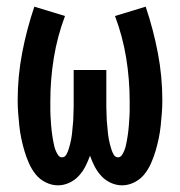

<svg xmlns="http://www.w3.org/2000/svg" viewBox="-20 -548 540 576"><path d="M154 8Q135 8 117 -1Q99 -10 87 -25Q75 -40 67 -58Q59 -76 53.5 -94.5Q48 -113 44 -132Q40 -151 38 -170Q36 -189 34.5 -208.5Q33 -228 33 -247Q33 -319 46.5 -389.5Q60 -460 83 -528L175 -500Q152 -439 141.5 -374.5Q131 -310 131 -245Q131 -238 131 -230.5Q131 -223 131 -215.5Q131 -208 131.5 -200.5Q132 -193 132.5 -185.5Q133 -178 133.5 -170.5Q134 -163 135 -155.5Q136 -148 137 -140.5Q138 -133 139.5 -125.5Q141 -118 142.5 -111Q144 -104 147 -96.5Q150 -89 154.5 -82.5Q159 -76 166 -76Q174 -76 178.5 -83.5Q183 -91 185.5 -99Q188 -107 190 -114.5Q192 -122 193.5 -130Q195 -138 196 -146.5Q197 -155 197.5 -163Q198 -171 199 -179Q200 -187 200 -195Q200 -203 200.5 -211Q201 -219 201 -227.5Q201 -236 201 -244Q201 -252 201 -260V-338H299V-260Q299 -252 299 -244Q299 -236 299 -227.5Q299 -219 299.5 -211Q300 -203 300 -195Q300 -187 301 -179Q302 -171 302.5 -163Q303 -155 304 -146.5Q305 -138 306.5 -130Q308 -122 310 -114.5Q312 -107 314.5 -99Q317 -91 321.5 -83.5Q326 -76 334 -76Q341 -76 345.5 -82.5Q350 -89 353 -96.5Q356 -104 357.5 -111Q359 -118 360.5 -125.5Q362 -133 363 -140.5Q364 -148 365 -155.5Q366 -163 366.5 -170.5Q367 -178 367.5 -185.5Q368 -193 368.5 -200.5Q369 -208 369 -215.5Q369 -223 369 -230.5Q369 -238 369 -245Q369 -310 358.5 -374.5Q348 -439 325 -500L417 -528Q440 -460 453.5 -389.5Q467 -319 467 -247Q467 -228 465.5 -208.5Q464 -189 462 -170Q460 -151 456 -132Q452 -113 446.5 -94.5Q441 -76 433 -58Q425 -40 413 -25Q401 -10 383 -1Q365 8 346 8Q329 8 312.5 0.5Q296 -7 284 -20Q272 -33 264 -48.5Q256 -64 250 -81Q244 -64 236 -48.5Q228 -33 216 -20Q204 -7 187.5 0.5Q171 8 154 8Z"/></svg>

Font: Iosevka Fixed
Style: Bold
Weight: 700
Monospace: yes
Designer: Belleve Invis
Foundry: Belleve Invis
Version: Version 32.3.0